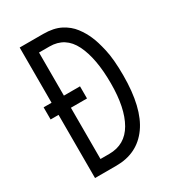

<svg xmlns="http://www.w3.org/2000/svg" viewBox="-157 -709 713 795"><g transform="rotate(-30 200.0 -311.0)"><path d="M62 1V-301H24V-359H62V-623H174Q224 -623 257 -606Q290 -589 310.5 -562Q331 -535 343 -506Q354 -482 365 -434Q376 -386 376 -309Q376 -154 320.5 -76.5Q265 1 164 1ZM121 -56H163Q239 -56 277 -122Q315 -188 315 -306Q315 -426 280.5 -495.5Q246 -565 171 -565H121V-359H198V-301H121Z"/></g></svg>

Font: Inconsolata Condensed
Style: Regular
Weight: 400
Width: 3
Monospace: yes
Designer: Raph Levien, Cyreal, Brenton Simpson
Foundry: Raph Levien, Cyreal, Google
Version: Version 3.000; ttfautohint (v1.8.2.53-6de2)